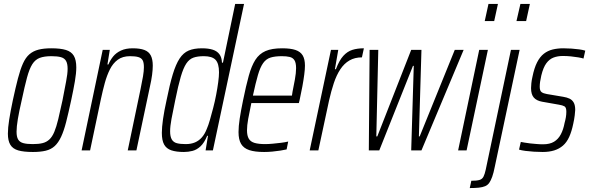

<svg xmlns="http://www.w3.org/2000/svg" viewBox="-20 -763 2989 974"><path d="M147 8Q100 8 72.5 0Q45 -8 32.5 -28.5Q20 -49 20 -85Q20 -114 26.5 -155.5Q33 -197 45 -254Q59 -319 71 -365Q83 -411 96.5 -441Q110 -471 129 -487.5Q148 -504 175 -511Q202 -518 240 -518Q287 -518 314.5 -509.5Q342 -501 354.5 -480Q367 -459 367 -421Q367 -392 360 -351Q353 -310 341 -254Q327 -189 315.5 -144Q304 -99 290 -69Q276 -39 257.5 -22Q239 -5 212 1.5Q185 8 147 8ZM146 -32Q176 -32 196 -37Q216 -42 230.5 -55.5Q245 -69 255.5 -94Q266 -119 275.5 -158.5Q285 -198 297 -254Q308 -312 315.5 -350.5Q323 -389 323 -414Q323 -440 315 -454Q307 -468 289 -473Q271 -478 241 -478Q205 -478 182 -469.5Q159 -461 144 -437.5Q129 -414 117 -369.5Q105 -325 90 -254Q77 -198 70.5 -159Q64 -120 64 -95Q64 -69 72 -55.5Q80 -42 98 -37Q116 -32 146 -32Z M394 0 501 -510H537L525 -436H530Q539 -458 554 -476.5Q569 -495 593.5 -506.5Q618 -518 653 -518Q690 -518 712.5 -509.5Q735 -501 745 -481.5Q755 -462 755 -430Q755 -410 751.5 -383Q748 -356 740 -321L672 0H628L693 -311Q701 -349 705.5 -376Q710 -403 710 -422Q710 -446 703.5 -457.5Q697 -469 681.5 -473.5Q666 -478 640 -478Q602 -478 577.5 -460Q553 -442 537.5 -411Q522 -380 511.5 -341.5Q501 -303 492 -261L437 0Z M913 8Q874 8 849 -0.5Q824 -9 812.5 -30Q801 -51 801 -89Q801 -117 807 -159Q813 -201 825 -255Q841 -335 856.5 -386Q872 -437 891 -466Q910 -495 937 -506.5Q964 -518 1004 -518Q1037 -518 1059 -511Q1081 -504 1093 -488Q1105 -472 1106 -445H1111L1173 -743H1218L1060 0H1023L1035 -74H1031Q1016 -38 997 -20.5Q978 -3 956.5 2.5Q935 8 913 8ZM922 -32Q949 -32 969 -40.5Q989 -49 1004 -66Q1019 -83 1029 -109Q1037 -127 1045 -155Q1053 -183 1061.5 -215.5Q1070 -248 1076.5 -282Q1083 -316 1087 -346Q1091 -376 1091 -396Q1091 -441 1073.5 -459.5Q1056 -478 1014 -478Q982 -478 961 -470.5Q940 -463 925 -440.5Q910 -418 897 -373.5Q884 -329 869 -255Q857 -198 850 -160Q843 -122 843 -97Q843 -70 851.5 -55.5Q860 -41 877.5 -36.5Q895 -32 922 -32Z M1320 8Q1273 8 1244.5 -1.5Q1216 -11 1203 -33Q1190 -55 1190 -93Q1190 -122 1196 -161.5Q1202 -201 1213 -254Q1228 -328 1242 -378.5Q1256 -429 1275.5 -459.5Q1295 -490 1327 -504Q1359 -518 1411 -518Q1454 -518 1479 -509.5Q1504 -501 1515.5 -482Q1527 -463 1527 -430Q1527 -412 1523.5 -385Q1520 -358 1514 -325Q1508 -292 1500 -256L1496 -240H1255Q1245 -193 1239 -159.5Q1233 -126 1233 -102Q1233 -75 1242 -59.5Q1251 -44 1271.5 -38Q1292 -32 1325 -32Q1342 -32 1363 -34Q1384 -36 1405 -38.5Q1426 -41 1442 -45L1434 -5Q1421 -2 1402 1Q1383 4 1361.5 6Q1340 8 1320 8ZM1263 -278H1461L1464 -298Q1470 -327 1476 -360Q1482 -393 1482 -417Q1482 -444 1474 -457Q1466 -470 1450 -474Q1434 -478 1410 -478Q1375 -478 1352.5 -471Q1330 -464 1315 -443Q1300 -422 1288.5 -382.5Q1277 -343 1263 -278Z M1551 0 1659 -510H1696L1679 -412H1684Q1701 -457 1721.5 -479.5Q1742 -502 1767.5 -510Q1793 -518 1826 -518L1816 -472Q1780 -472 1753 -456.5Q1726 -441 1706.5 -411.5Q1687 -382 1673.5 -341.5Q1660 -301 1649 -252L1595 0Z M1851 0 1855 -510H1899L1889 -71H1894L2066 -510H2118L2105 -71H2109L2287 -510H2332L2118 0H2066L2079 -429H2075L1904 0Z M2439 -656 2458 -743H2506L2487 -656ZM2304 0 2411 -510H2455L2347 0Z M2600 -656 2620 -743H2668L2649 -656ZM2363 191 2371 154Q2398 154 2412 150Q2426 146 2432.5 133.5Q2439 121 2444 98L2572 -510H2616L2490 83Q2484 114 2477 133.5Q2470 153 2462 164.5Q2454 176 2441 181.5Q2428 187 2409 189Q2390 191 2363 191Z M2733 8Q2711 8 2688 6.5Q2665 5 2645.5 2.5Q2626 0 2613 -4L2622 -43Q2629 -42 2641.5 -39.5Q2654 -37 2669.5 -35.5Q2685 -34 2701.5 -32.5Q2718 -31 2735 -31Q2769 -31 2790.5 -44Q2812 -57 2825 -81.5Q2838 -106 2844 -139Q2848 -153 2850.5 -167.5Q2853 -182 2853 -196Q2853 -218 2843.5 -223.5Q2834 -229 2815 -232L2730 -247Q2702 -252 2688 -268Q2674 -284 2674 -316Q2674 -325 2675.5 -340.5Q2677 -356 2681 -373Q2690 -418 2704.5 -446.5Q2719 -475 2739 -490.5Q2759 -506 2784 -512Q2809 -518 2838 -518Q2859 -518 2879.5 -516.5Q2900 -515 2918.5 -512.5Q2937 -510 2949 -506L2940 -466Q2931 -469 2913.5 -472Q2896 -475 2876 -477Q2856 -479 2835 -479Q2809 -479 2788 -471Q2767 -463 2751.5 -442Q2736 -421 2726 -380Q2722 -363 2720 -349Q2718 -335 2718 -323Q2718 -303 2727 -296Q2736 -289 2754 -286L2837 -272Q2856 -269 2869.5 -262.5Q2883 -256 2890.5 -242.5Q2898 -229 2898 -205Q2898 -198 2895.5 -177.5Q2893 -157 2888 -135Q2880 -96 2867.5 -68.5Q2855 -41 2836 -24.5Q2817 -8 2791.5 0Q2766 8 2733 8Z"/></svg>

Font: Saira Condensed ExtraLight
Style: Italic
Weight: 250
Width: 3
Italic angle: -12°
Designer: Hector Gatti with collaboration of the Omnibus-Type team
Foundry: Omnibus-Type
Version: Version 1.101